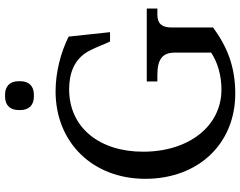

<svg xmlns="http://www.w3.org/2000/svg" viewBox="-118 -842 974 779"><g transform="rotate(-90 369.5 -453.0)"><path d="M395 -42C247 -42 143 -174 143 -360C143 -537 241 -660 396 -660C457 -660 521 -642 554 -575C568 -549 577 -521 590 -494H628L610 -662C546 -694 465 -715 388 -715C181 -715 33 -565 33 -351C33 -136 175 14 379 14C489 14 569 -19 647 -76V-244C647 -284 663 -302 699 -302H724V-345H428V-302H455C518 -302 545 -281 545 -232V-84C504 -56 449 -42 395 -42ZM312 -858C312 -823 332 -803 367 -803H374C409 -803 429 -823 429 -858V-865C429 -900 409 -920 374 -920H367C332 -920 312 -900 312 -865Z"/></g></svg>

Font: LT Superior Serif Medium
Style: Regular
Weight: 500
Designer: Daniel Lyons
Foundry: LyonsType
Version: Version 2.120;FEAKit 1.0